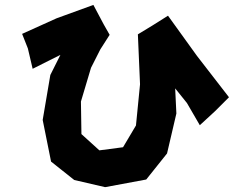

<svg xmlns="http://www.w3.org/2000/svg" viewBox="-20 -733 1009 784"><path d="M70.3 -594.7 93.8 -535.2 113.3 -452.1 177.7 -484.4 226.6 -508.8 185.5 -426.8 154.3 -243.2 188.5 -73.2 283.2 2 409.2 31.2 577.1 0 662.1 -106.4 700.2 -269.5 695.3 -372.1 743.2 -312.5 795.9 -221.7 858.4 -279.3 915 -335.9 784.2 -504.9 666 -668.9 602.5 -628.9 543 -592.8 551.8 -388.7 535.2 -220.7 482.4 -131.8 385.7 -119.1 312.5 -185.5 310.5 -318.4 351.6 -456.1 389.6 -531.2 427.7 -590.8 403.3 -633.8 361.3 -712.9 210.9 -658.2Z"/></svg>

Font: MaokenAssortedSans-Lite
Style: Lite
Weight: 400
Version: Version 1.400